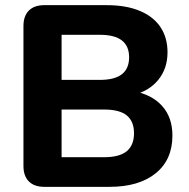

<svg xmlns="http://www.w3.org/2000/svg" viewBox="-20 -725 735 745"><path d="M152 0Q113 0 92 -21Q71 -42 71 -81V-624Q71 -663 92 -684Q113 -705 152 -705H394Q469 -705 522 -683Q575 -661 602.5 -620Q630 -579 630 -522Q630 -459 594 -415Q558 -371 495 -356V-372Q568 -359 608.5 -314.5Q649 -270 649 -199Q649 -105 584 -52.5Q519 0 405 0ZM219 -115H384Q444 -115 472 -138.5Q500 -162 500 -208Q500 -254 472 -277Q444 -300 384 -300H219ZM219 -415H367Q425 -415 453 -437Q481 -459 481 -503Q481 -546 453 -568Q425 -590 367 -590H219Z"/></svg>

Font: Nunito ExtraLight ExtraBold
Style: Regular
Weight: 800
Version: Version 3.602